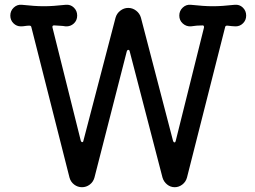

<svg xmlns="http://www.w3.org/2000/svg" viewBox="-20 -757 1065 801"><path d="M959 -737Q979 -739 993 -725.5Q1007 -712 1007 -692Q1007 -673 994 -660Q981 -647 963 -647Q956 -647 947 -648Q938 -649 929 -650H927Q920 -650 919 -643L760 -16Q755 2 740.5 13Q726 24 709 24Q691 24 677 12.5Q663 1 658 -16L521 -543Q520 -549 515 -549Q511 -549 509 -543L374 -16Q369 2 354.5 13Q340 24 322 24Q304 24 289.5 13Q275 2 270 -16L111 -643Q110 -650 103 -650Q93 -650 84.5 -648.5Q76 -647 67 -647Q49 -647 36 -660Q23 -673 23 -692Q23 -712 37.5 -725.5Q52 -739 71 -737Q100 -734 121.5 -732.5Q143 -731 163 -731Q183 -731 204.5 -732.5Q226 -734 254 -737Q274 -739 288 -725.5Q302 -712 302 -692Q302 -672 288 -659Q274 -646 254 -647Q243 -649 231 -649.5Q219 -650 207 -651H205Q197 -651 199 -642L317 -170Q319 -164 323 -164Q327 -164 328 -170L462 -683Q467 -701 482 -712.5Q497 -724 515 -724Q533 -724 548 -712.5Q563 -701 568 -683L702 -169Q704 -163 708 -163Q712 -163 713 -169L831 -642V-645Q831 -651 825 -651Q813 -651 800.5 -650Q788 -649 776 -647Q757 -646 742.5 -659Q728 -672 728 -692Q728 -712 742.5 -725.5Q757 -739 776 -737Q805 -734 826.5 -732.5Q848 -731 868 -731Q888 -731 909.5 -732.5Q931 -734 959 -737Z"/></svg>

Font: Kiwi Maru Medium
Style: Regular
Weight: 500
Designer: Hiroki-Chan
Version: Version 1.100